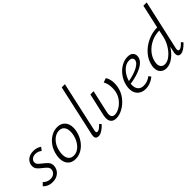

<svg xmlns="http://www.w3.org/2000/svg" viewBox="71 -1486 2266 2266"><g transform="rotate(-45 1204.0 -353.0)"><path d="M6 -44 42 -80Q56 -62 80.5 -50.5Q105 -39 133 -39Q172 -39 196 -61.5Q220 -84 220 -115Q220 -138 205 -155Q190 -172 159 -196Q123 -223 104 -246Q85 -269 85 -302Q85 -314 88 -327Q98 -368 133 -393Q168 -418 221 -418Q279 -418 323 -387L291 -347Q279 -360 258 -368Q237 -376 214 -376Q178 -376 156.5 -357.5Q135 -339 135 -312Q135 -292 150 -275.5Q165 -259 194 -237Q232 -208 252 -184Q272 -160 272 -124Q272 -112 269 -98Q258 -52 220 -23.5Q182 5 125 5Q86 5 55 -9Q24 -23 6 -44Z M377 -137Q377 -163 383 -193Q395 -257 430 -308Q465 -359 514.5 -388.5Q564 -418 619 -418Q682 -418 717 -379.5Q752 -341 752 -276Q752 -251 746 -221Q733 -159 698.5 -107.5Q664 -56 614.5 -26Q565 4 509 4Q446 4 411.5 -34.5Q377 -73 377 -137ZM690 -219Q695 -242 695 -269Q695 -317 672.5 -345.5Q650 -374 607 -374Q550 -374 502 -325Q454 -276 439 -196Q434 -174 434 -145Q434 -95 457 -67.5Q480 -40 523 -40Q582 -40 628.5 -91.5Q675 -143 690 -219Z M844 -41Q844 -47 848 -69L990 -711H1043L904 -82Q901 -72 901 -62Q901 -42 920 -42Q935 -42 952.5 -54.5Q970 -67 997 -94L1017 -70Q945 5 892 5Q844 5 844 -41Z M1162 -136Q1156 -112 1156 -93Q1156 -39 1207 -39Q1243 -39 1284.5 -63Q1326 -87 1358.5 -128Q1391 -169 1402 -219Q1409 -248 1409 -285Q1409 -356 1381 -401L1435 -421Q1466 -373 1466 -306Q1466 -271 1459 -240Q1445 -172 1401 -116Q1357 -60 1299.5 -28Q1242 4 1190 4Q1146 4 1123.5 -19Q1101 -42 1101 -85Q1101 -108 1107 -135L1170 -413H1224Z M1884 -343Q1884 -337 1882 -323Q1869 -264 1793.5 -224Q1718 -184 1596 -165Q1595 -157 1595 -141Q1595 -94 1619.5 -67Q1644 -40 1691 -40Q1753 -40 1806 -82L1828 -53Q1759 4 1679 4Q1615 4 1577.5 -34Q1540 -72 1540 -137Q1540 -165 1547 -193Q1560 -253 1597.5 -305Q1635 -357 1687 -387.5Q1739 -418 1795 -418Q1841 -418 1862.5 -396.5Q1884 -375 1884 -343ZM1777 -374Q1718 -374 1670 -323Q1622 -272 1603 -202Q1708 -222 1769.5 -257Q1831 -292 1831 -332Q1831 -349 1819 -361.5Q1807 -374 1777 -374Z M2362 -94 2382 -70Q2310 5 2260 5Q2238 5 2227 -8Q2216 -21 2216 -44Q2216 -59 2220 -74L2235 -145Q2194 -78 2138 -36.5Q2082 5 2026 5Q1980 5 1950.5 -23.5Q1921 -52 1921 -104Q1921 -124 1925 -143Q1939 -218 1993.5 -280.5Q2048 -343 2126 -379Q2204 -415 2287 -415L2353 -711H2408L2268 -83Q2266 -76 2266 -65Q2266 -42 2286 -42Q2301 -42 2319 -55Q2337 -68 2362 -94ZM2258 -278 2278 -371Q2208 -371 2144 -341Q2080 -311 2036 -259Q1992 -207 1981 -143Q1978 -128 1978 -115Q1978 -80 1996.5 -61Q2015 -42 2046 -42Q2089 -42 2134 -78Q2179 -114 2212.5 -169Q2246 -224 2258 -278Z"/></g></svg>

Font: Ysabeau Semilight
Style: Italic
Weight: 300
Italic angle: -12°
Designer: Christian Thalmann (Catharsis Fonts)
Version: Version 0.003